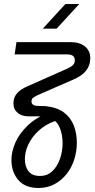

<svg xmlns="http://www.w3.org/2000/svg" viewBox="-20 -720 472 957"><path d="M172 217Q105 217 71 177Q37 137 37 77Q37 36 56.5 -9Q76 -54 117.5 -94Q159 -134 226 -160L255 -117Q205 -99 171.5 -67.5Q138 -36 121 0.5Q104 37 104 73Q104 110 122 133.5Q140 157 179 157Q216 157 241 133Q266 109 279 71.5Q292 34 292 -7Q292 -48 278.5 -82Q265 -116 235 -129Q225 -135 208 -137.5Q191 -140 175 -140H123Q89 -140 68 -157.5Q47 -175 47 -205Q47 -234 64.5 -254.5Q82 -275 117 -290L311 -376Q334 -386 343.5 -395.5Q353 -405 353 -420Q353 -449 314 -449H53L62 -510H333Q377 -510 403.5 -488.5Q430 -467 430 -430Q430 -395 410 -369Q390 -343 349 -325L168 -246Q154 -239 145.5 -233Q137 -227 137 -214Q137 -193 169 -192L207 -191Q265 -185 299 -159Q333 -133 348 -94Q363 -55 363 -9Q363 33 350.5 73.5Q338 114 313 146Q288 178 252.5 197.5Q217 217 172 217ZM193 -577 306 -700H375L262 -577Z"/></svg>

Font: MuseoModerno Thin Light
Style: Italic
Weight: 300
Italic angle: -9°
Version: Version 1.003